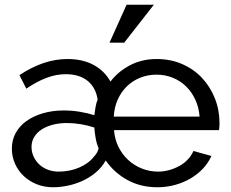

<svg xmlns="http://www.w3.org/2000/svg" viewBox="-20 -780 973 810"><path d="M204 10Q167 10 135.5 -2.5Q104 -15 80.5 -37Q57 -59 43.5 -89Q30 -119 30 -153Q30 -189 46 -218.5Q62 -248 91 -269Q120 -290 160.5 -302Q201 -314 249 -314Q283 -314 316.5 -308.5Q350 -303 378 -294Q380 -310 383 -328Q386 -346 392 -360Q384 -411 349.5 -439Q315 -467 257 -467Q217 -467 176 -451.5Q135 -436 91 -406L62 -463Q113 -497 163.5 -514Q214 -531 265 -531Q329 -531 375 -506Q421 -481 446 -436Q479 -479 529 -505Q579 -531 641 -531Q700 -531 749 -509.5Q798 -488 832.5 -451Q867 -414 886.5 -365Q906 -316 906 -261Q906 -255 905.5 -245.5Q905 -236 904 -231H461Q464 -192 480 -160Q496 -128 521 -105Q546 -82 578.5 -69Q611 -56 647 -56Q671 -56 694 -62.5Q717 -69 737 -80Q757 -91 772.5 -107.5Q788 -124 796 -143L872 -122Q859 -93 836.5 -69Q814 -45 784.5 -27.5Q755 -10 719 0Q683 10 644 10Q573 10 517 -21Q461 -52 426 -103Q409 -73 383 -51.5Q357 -30 327 -16.5Q297 -3 265 3.5Q233 10 204 10ZM227 -56Q275 -56 315 -73.5Q355 -91 377 -120Q385 -128 390 -137.5Q395 -147 396 -155Q388 -172 383.5 -197.5Q379 -223 378 -242Q351 -251 321 -256Q291 -261 262 -261Q229 -261 201.5 -253.5Q174 -246 154.5 -233Q135 -220 124 -201.5Q113 -183 113 -160Q113 -138 122 -119Q131 -100 146 -86Q161 -72 182 -64Q203 -56 227 -56ZM822 -288Q819 -327 804 -359.5Q789 -392 765 -415.5Q741 -439 709 -452Q677 -465 640 -465Q603 -465 571 -452Q539 -439 515 -415.5Q491 -392 476.5 -359.5Q462 -327 460 -288ZM504 -600H442L514 -760H629Z"/></svg>

Font: Rising Sun
Style: Regular
Weight: 400
Designer: Matt McInerney, Pablo Impallari, Rodrigo Fuenzalida (Raleway font), Stephen Hutchings (Greek), Cristiano Sobral (main ch
Foundry: The Rising Sun Project Authors
Version: Version 4.327; ttfautohint (v1.8.4.7-5d5b-dirty)